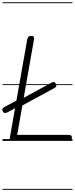

<svg xmlns="http://www.w3.org/2000/svg" viewBox="-27 -1246 661 1698"><path d="M87 0Q70.5 0 64.5 -8.2Q58.5 -16.5 60.5 -31L213.5 -895Q216 -911.5 224 -920Q232 -928.5 250.5 -928.5Q268.5 -928.5 272.2 -919.2Q276 -910 272.5 -891L125 -53H578Q596 -53 602.5 -47.5Q609 -42 609 -31.5Q609 -19.5 602 -9.8Q595 0 578 0ZM38.5 -252.5Q21.5 -243.5 12.2 -247.5Q3 -251.5 -3.5 -263Q-8.5 -273 -6 -282Q-3.5 -291 13.5 -300.5L131.5 -363L170 -374L427.5 -514.5Q444 -523 452.8 -519.5Q461.5 -516 466.5 -506Q473 -495 471.2 -485.2Q469.5 -475.5 453 -466.5L163.5 -309.5L122.5 -297.5ZM87 0Q70.5 0 64.5 -8.2Q58.5 -16.5 60.5 -31L213.5 -895Q216 -911.5 224 -920Q232 -928.5 250.5 -928.5Q268.5 -928.5 272.2 -919.2Q276 -910 272.5 -891L125 -53H578Q596 -53 602.5 -47.5Q609 -42 609 -31.5Q609 -19.5 602 -9.8Q595 0 578 0ZM38.5 -252.5Q21.5 -243.5 12.2 -247.5Q3 -251.5 -3.5 -263Q-8.5 -273 -6 -282Q-3.5 -291 13.5 -300.5L131.5 -363L170 -374L427.5 -514.5Q444 -523 452.8 -519.5Q461.5 -516 466.5 -506Q473 -495 471.2 -485.2Q469.5 -475.5 453 -466.5L163.5 -309.5L122.5 -297.5ZM-5 424.5H614V432.5H-5ZM-5 -16H614V0H-5ZM-5 -501.5H614V-493.5H-5ZM-5 -1226H614V-1218H-5Z"/></svg>

Font: Edu AU VIC WA NT Guides
Style: Regular
Weight: 400
Designer: Tina and Corey Anderson, Eben Sorkin, Mirko Velimirovic
Foundry: Google for Education
Version: Version 1.001